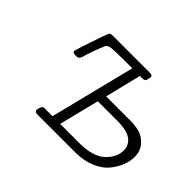

<svg xmlns="http://www.w3.org/2000/svg" viewBox="-132 -943 1203 1203"><g transform="rotate(45 469.5 -341.5)"><path d="M172.9 -446.8Q172.9 -452.6 233.9 -631.8Q249 -673.8 254.9 -679.2Q259.8 -683.1 272 -683.1H607.9Q628.9 -683.1 628.9 -666Q628.9 -664.1 626 -648.9Q622.1 -633.8 616.5 -629.4Q610.8 -625 599.1 -625H575.2L516.1 -384.8H732.9Q776.9 -384.8 814 -373.8Q851.1 -362.8 881.1 -328.9Q911.1 -294.9 911.1 -241.2Q911.1 -206.1 896.5 -167.5Q881.8 -128.9 851.3 -89.8Q820.8 -50.8 762.5 -25.4Q704.1 0 627.9 0H289.1Q268.1 0 268.1 -18.1Q268.1 -24.9 272 -38.3Q275.9 -51.8 283.2 -56.2Q289.1 -59.1 296.9 -59.1H366.2L507.8 -625H424.8Q335 -624 314.9 -620.1Q294.9 -616.2 287.1 -598.1Q272 -563 260.5 -531.5Q249 -500 244.6 -483.9Q240.2 -467.8 236.1 -455.3Q231.9 -442.9 228 -438.5Q224.1 -434.1 218 -432.1Q211.9 -430.2 200.2 -430.2Q172.9 -429.7 172.9 -446.8ZM434.1 -59.1H610.8Q662.6 -59.1 703.9 -71Q745.1 -83 768.6 -101.6Q792 -120.1 807.6 -143.1Q823.2 -166 828.6 -185.5Q834 -205.1 834 -223.1Q834 -280.3 779.8 -308.1Q743.7 -326.2 669.9 -326.2H501Z"/></g></svg>

Font: CMU Concrete
Style: Italic
Weight: 500
Italic angle: -14.04°
Version: Version 0.7.0